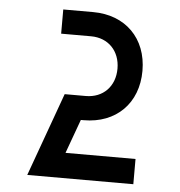

<svg xmlns="http://www.w3.org/2000/svg" viewBox="-49 -697 698 743"><g transform="rotate(5 300.0 -325.0)"><path d="M84 0H496V-98H224L272 -230H283C409 -230 493 -314 493 -440C493 -566 409 -650 283 -650H167V-556H283C351 -556 396 -508 396 -440C396 -371 350 -324 283 -324H201Z"/></g></svg>

Font: Grotesk 02 Mince
Style: Bold
Weight: 400
Designer: Frank Adebiaye, contributions by Jérémy Landes, Ariel Martín Pérez
Foundry: Velvetyne Type Foundry
Version: Version 3.000;Glyphs 3.1.2 (3150)